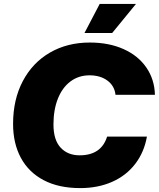

<svg xmlns="http://www.w3.org/2000/svg" viewBox="-20 -955 814 984"><path d="M47 -320Q47 -445 97 -539.5Q147 -634 236 -685.5Q325 -737 440 -737Q538 -737 613 -703.5Q688 -670 730 -609Q772 -548 774 -469H572Q567 -515 530.5 -542Q494 -569 439 -569Q383 -569 341 -537.5Q299 -506 276.5 -449Q254 -392 254 -317Q254 -238 290.5 -198.5Q327 -159 388 -159Q499 -159 529 -255H733Q719 -175 673 -115Q627 -55 554.5 -23Q482 9 391 9Q281 9 204 -31.5Q127 -72 87 -146Q47 -220 47 -320ZM491 -935H677L555 -786H413Z"/></svg>

Font: Mona Sans Black
Style: Italic
Weight: 900
Italic angle: -11.7°
Designer: Deni Anggara
Foundry: GitHub
Version: Version 2.000